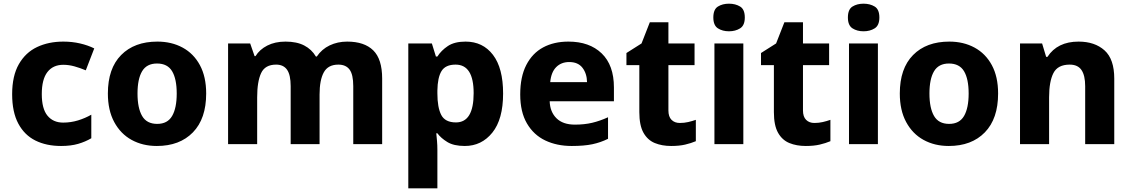

<svg xmlns="http://www.w3.org/2000/svg" viewBox="-20 -783 6142 1043"><path d="M312 10Q232 10 172.5 -19.5Q113 -49 79.5 -111.5Q46 -174 46 -271Q46 -371 82.5 -434.5Q119 -498 181.5 -527.5Q244 -557 324 -557Q372 -557 415 -547Q458 -537 492 -520L446 -401Q415 -414 384.5 -422.5Q354 -431 324 -431Q268 -431 237.5 -391.5Q207 -352 207 -272Q207 -192 238 -154.5Q269 -117 323 -117Q365 -117 404 -129Q443 -141 476 -160V-32Q444 -13 404.5 -1.5Q365 10 312 10Z M1100 -275Q1100 -138 1028 -64Q956 10 832 10Q755 10 695 -23Q635 -56 600.5 -120Q566 -184 566 -275Q566 -411 638 -484Q710 -557 835 -557Q912 -557 972 -524.5Q1032 -492 1066 -429Q1100 -366 1100 -275ZM727 -275Q727 -196 752 -153Q777 -110 834 -110Q890 -110 915 -153Q940 -196 940 -275Q940 -354 915 -396Q890 -438 833 -438Q777 -438 752 -396Q727 -354 727 -275Z M1866 -557Q1959 -557 2007.5 -509.5Q2056 -462 2056 -356V0H1899V-315Q1899 -378 1879 -405Q1859 -432 1818 -432Q1762 -432 1739 -390Q1716 -348 1716 -270V0H1559V-315Q1559 -376 1539.5 -404Q1520 -432 1480 -432Q1420 -432 1398.5 -386Q1377 -340 1377 -254V0H1219V-547H1339L1363 -478H1368Q1390 -514 1432 -535.5Q1474 -557 1531 -557Q1592 -557 1632.5 -536Q1673 -515 1696 -476H1701Q1728 -516 1771 -536.5Q1814 -557 1866 -557Z M2509 -557Q2603 -557 2658 -485Q2713 -413 2713 -275Q2713 -135 2654.5 -62.5Q2596 10 2505 10Q2445 10 2410 -11.5Q2375 -33 2356 -59H2350Q2352 -40 2354 -17Q2356 6 2356 32V240H2198V-547H2326L2348 -476H2356Q2377 -509 2413 -533Q2449 -557 2509 -557ZM2455 -432Q2400 -432 2378.5 -397Q2357 -362 2356 -291V-276Q2356 -199 2377 -158.5Q2398 -118 2457 -118Q2553 -118 2553 -277Q2553 -432 2455 -432Z M3068 -557Q3182 -557 3248.5 -493Q3315 -429 3315 -308V-233H2966Q2968 -175 3003 -140.5Q3038 -106 3103 -106Q3155 -106 3197 -116Q3239 -126 3283 -146V-29Q3243 -9 3198 0.5Q3153 10 3086 10Q3005 10 2942 -20Q2879 -50 2842.5 -112.5Q2806 -175 2806 -270Q2806 -366 2839 -430Q2872 -494 2930.5 -525.5Q2989 -557 3068 -557ZM3072 -446Q3029 -446 3001.5 -418.5Q2974 -391 2969 -337H3169Q3168 -384 3144 -415Q3120 -446 3072 -446Z M3673 -115Q3697 -115 3718.5 -120Q3740 -125 3760 -132V-16Q3734 -5 3702 2.5Q3670 10 3626 10Q3576 10 3537 -6Q3498 -22 3475.5 -62Q3453 -102 3453 -174V-429H3383V-495L3465 -547L3510 -662H3611V-547H3753V-429H3611V-183Q3611 -149 3628 -132Q3645 -115 3673 -115Z M3940 -763Q3975 -763 4000.5 -747.5Q4026 -732 4026 -688Q4026 -645 4000.5 -629Q3975 -613 3940 -613Q3905 -613 3880 -629Q3855 -645 3855 -688Q3855 -732 3880 -747.5Q3905 -763 3940 -763ZM4018 -547V0H3861V-547Z M4404 -115Q4428 -115 4449.5 -120Q4471 -125 4491 -132V-16Q4465 -5 4433 2.5Q4401 10 4357 10Q4307 10 4268 -6Q4229 -22 4206.5 -62Q4184 -102 4184 -174V-429H4114V-495L4196 -547L4241 -662H4342V-547H4484V-429H4342V-183Q4342 -149 4359 -132Q4376 -115 4404 -115Z M4671 -763Q4706 -763 4731.5 -747.5Q4757 -732 4757 -688Q4757 -645 4731.5 -629Q4706 -613 4671 -613Q4636 -613 4611 -629Q4586 -645 4586 -688Q4586 -732 4611 -747.5Q4636 -763 4671 -763ZM4749 -547V0H4592V-547Z M5402 -275Q5402 -138 5330 -64Q5258 10 5134 10Q5057 10 4997 -23Q4937 -56 4902.5 -120Q4868 -184 4868 -275Q4868 -411 4940 -484Q5012 -557 5137 -557Q5214 -557 5274 -524.5Q5334 -492 5368 -429Q5402 -366 5402 -275ZM5029 -275Q5029 -196 5054 -153Q5079 -110 5136 -110Q5192 -110 5217 -153Q5242 -196 5242 -275Q5242 -354 5217 -396Q5192 -438 5135 -438Q5079 -438 5054 -396Q5029 -354 5029 -275Z M5839 -557Q5927 -557 5980 -509.5Q6033 -462 6033 -356V0H5875V-315Q5875 -373 5855 -402.5Q5835 -432 5791 -432Q5726 -432 5702.5 -386Q5679 -340 5679 -254V0H5521V-547H5641L5663 -474H5670Q5724 -557 5839 -557Z"/></svg>

Font: Noto Sans Oriya
Style: Bold
Weight: 700
Designer: Amélie Bonet and Sol Matas
Foundry: Google LLC
Version: Version 2.006; ttfautohint (v1.8.4.7-5d5b)